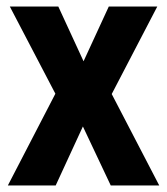

<svg xmlns="http://www.w3.org/2000/svg" viewBox="-20 -566 509 586"><path d="M149 -280 10 -546H158L235 -379L312 -546H460L321 -279L466 0H318L233 -180L150 0H4Z"/></svg>

Font: Noto Sans Malayalam Condensed
Style: Bold
Weight: 700
Width: 3
Designer: Jelle Bosma - Monotype Design Team
Foundry: Monotype Imaging Inc.
Version: Version 2.104; ttfautohint (v1.8.4.7-5d5b)